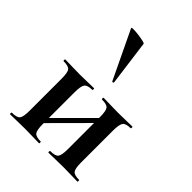

<svg xmlns="http://www.w3.org/2000/svg" viewBox="-208 -841 952 952"><g transform="rotate(45 267.5 -365.5)"><path d="M129 -36 111 -54 382 -325 400 -308ZM87 -81V-305Q87 -349 77 -361.5Q67 -374 33 -374Q30 -374 30 -380Q30 -386 33 -386Q54 -386 80.5 -385Q107 -384 135 -384Q162 -384 188 -385Q214 -386 234 -386Q236 -386 236 -380Q236 -374 234 -374Q200 -374 190 -360Q180 -346 180 -303V-81Q180 -38 190 -25Q200 -12 234 -12Q236 -12 236 -6Q236 0 234 0Q213 0 187.5 -1Q162 -2 135 -2Q107 -2 80.5 -1Q54 0 32 0Q29 0 29 -6Q29 -12 32 -12Q67 -12 77 -25Q87 -38 87 -81ZM356 -81V-305Q356 -349 346 -361.5Q336 -374 302 -374Q299 -374 299 -380Q299 -386 302 -386Q323 -386 349.5 -385Q376 -384 404 -384Q431 -384 457 -385Q483 -386 503 -386Q505 -386 505 -380Q505 -374 503 -374Q469 -374 459 -360Q449 -346 449 -303V-81Q449 -38 459 -25Q469 -12 503 -12Q505 -12 505 -6Q505 0 503 0Q482 0 456.5 -1Q431 -2 404 -2Q376 -2 349 -1Q322 0 301 0Q298 0 298 -6Q298 -12 301 -12Q336 -12 346 -25Q356 -38 356 -81ZM153 -727Q152 -731 166 -731Q180 -731 200 -728.5Q220 -726 235.5 -722.5Q251 -719 252 -716L284 -476Q284 -474 279.5 -472.5Q275 -471 274 -474Z"/></g></svg>

Font: Cormorant
Style: Bold
Weight: 700
Designer: Christian Thalmann (Catharsis Fonts)
Foundry: Catharsis Fonts
Version: Version 4.000